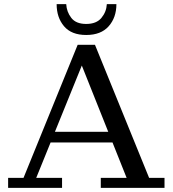

<svg xmlns="http://www.w3.org/2000/svg" viewBox="-20 -902 829 922"><path d="M19 0V-48H93L353 -687H436L696 -48H770V0H464V-48H588L357 -627H389L154 -48H278V0ZM205 -218V-269H541V-218ZM394 -734Q323 -734 287.5 -776Q252 -818 252 -882H298Q300 -845 322.5 -816Q345 -787 394 -787Q443 -787 467 -816Q491 -845 493 -882H539Q539 -818 502 -776Q465 -734 394 -734Z"/></svg>

Font: Montagu Slab
Style: Bold
Weight: 700
Designer: Florian Karsten
Foundry: Florian Karsten
Version: Version 1.000